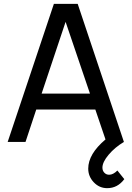

<svg xmlns="http://www.w3.org/2000/svg" viewBox="-20 -740 686 1001"><path d="M592 149 628 194Q593 241 539 241Q498 241 469 210.5Q440 180 440 139Q440 63 530 -13L477 -169H169L113 0H20L261 -720H385L626 0Q579 28 546.5 66.5Q514 105 514 134Q514 150 524 160.5Q534 171 549 171Q570 171 592 149ZM197 -252H449L322 -626Z"/></svg>

Font: Manrope Medium
Style: Medium
Weight: 500
Designer: Mikhail Sharanda
Foundry: Mikhail Sharanda
Version: Version 4.000;hotconv 1.0.109;makeotfexe 2.5.65596